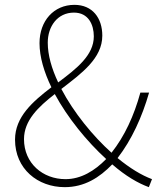

<svg xmlns="http://www.w3.org/2000/svg" viewBox="-20 -759 661 792"><path d="M247 13C328 13 390 -26 443 -81C498 -33 550 -3 594 13L607 -20C564 -36 516 -65 465 -107C523 -182 566 -276 595 -377H559C533 -282 494 -197 440 -129C363 -198 284 -295 233 -392C316 -456 402 -518 402 -612C402 -684 362 -739 287 -739C202 -739 143 -673 143 -581C143 -524 162 -461 192 -399C115 -340 42 -277 42 -183C42 -62 136 13 247 13ZM418 -103C370 -54 314 -20 250 -20C157 -20 79 -85 79 -185C79 -262 138 -318 206 -371C259 -273 338 -176 418 -103ZM220 -419C193 -476 177 -532 177 -583C177 -650 217 -707 285 -707C345 -707 367 -657 367 -609C367 -531 296 -476 220 -419Z"/></svg>

Font: Harano Aji Gothic ExtraLight
Style: Regular
Weight: 250
Foundry: Masamichi Hosoda
Version: HaranoAjiGothic-ExtraLight version 20230610;ttx 4.39.4